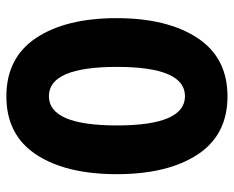

<svg xmlns="http://www.w3.org/2000/svg" viewBox="-84 -624 716 587"><g transform="rotate(-90 273.5 -330.0)"><path d="M273.5 -538Q184 -538 184 -330Q184 -122 273.5 -122Q363 -122 363 -330Q363 -538 273.5 -538ZM273 -668Q391 -668 451.5 -577Q512 -486 512 -331Q512 -176 451.5 -84Q391 8 273 8Q155 8 95 -83.5Q35 -175 35 -330.5Q35 -486 95 -577Q155 -668 273 -668Z"/></g></svg>

Font: Hind Mysuru
Style: Bold
Weight: 700
Designer: Manushi Parikh, Hitesh Malaviya
Foundry: Indian Type Foundry
Version: Version 0.703;PS 1.0;hotconv 1.0.86;makeotf.lib2.5.63406